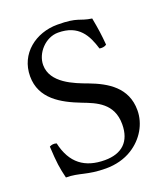

<svg xmlns="http://www.w3.org/2000/svg" viewBox="-125 -746 735 845"><g transform="rotate(-20 242.5 -324.0)"><path d="M395 -631C337 -639 339 -658 241 -658C140 -658 51 -591 51 -485C51 -380 138 -332 226 -298C286 -275 360 -247 360 -149C360 -68 315 -26 235 -26C142 -26 82 -69 60 -168C47 -172 37 -170 27 -165C31 -88 35 -62 47 -13C110 -13 138 10 227 10C272 10 315 -1 350 -23C408 -59 444 -120 444 -184C444 -290 364 -337 282 -368C222 -390 122 -428 122 -512C122 -568 173 -624 232 -624C329 -624 360 -562 380 -496C391 -494 404 -495 413 -502C409 -550 405 -578 395 -631Z"/></g></svg>

Font: Libertinus Serif
Style: Regular
Weight: 400
Designer: Philipp H. Poll, Khaled Hosny
Foundry: Caleb Maclennan
Version: Version 7.050;RELEASE